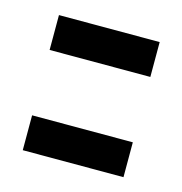

<svg xmlns="http://www.w3.org/2000/svg" viewBox="-56 -508 363 383"><g transform="rotate(15 125.0 -316.5)"><path d="M22 -384V-456H230V-384ZM22 -177V-249H230V-177Z"/></g></svg>

Font: Inconsolata UltraCondensed SemiBold
Style: Regular
Weight: 600
Width: 1
Monospace: yes
Designer: Raph Levien, Cyreal, Brenton Simpson
Foundry: Raph Levien, Cyreal, Google
Version: Version 3.001; ttfautohint (v1.8.2.53-6de2)